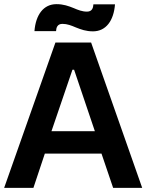

<svg xmlns="http://www.w3.org/2000/svg" viewBox="-22 -905 705 925"><path d="M333 -866C308 -876 284 -885 250 -885C187 -885 150 -833 144 -755H248C249 -773 255 -790 279 -790C302 -790 322 -782 343 -773C368 -763 392 -754 426 -754C489 -754 526 -806 532 -884H428C427 -866 421 -849 397 -849C374 -849 354 -857 333 -866ZM-2 0H139L194 -165H467L523 0H663L417 -700H245ZM226 -273 327 -569H335L435 -273Z"/></svg>

Font: Fixel Display SemiBold
Style: Regular
Weight: 600
Designer: AlfaBravo + MacPaw
Foundry: Kyrylo Tkachov, Marchela Mozhyna, Serhii Makarenko, Maria Weinstein, Zakhar Kryvoshyya
Version: Version 1.211